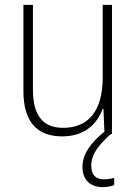

<svg xmlns="http://www.w3.org/2000/svg" viewBox="-20 -549 562 787"><path d="M354 129C354 82 388 41 435 0H439V-529H401V-232C401 -91 340 -25 239 -25C158 -25 115 -73 115 -182V-529H76V-176C76 -53 129 10 235 10C330 10 379 -44 401 -103H404L408 -9C352 35 318 84 318 135C318 189 351 218 401 218C420 218 437 214 448 210V180C439 183 422 186 405 186C371 186 354 167 354 129Z"/></svg>

Font: Noto Sans Devanagari SemiCondensed ExtraLight
Style: Regular
Weight: 200
Width: 4
Designer: Jelle Bosma - Monotype Design Team
Foundry: Monotype Imaging Inc.
Version: Version 2.004